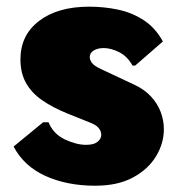

<svg xmlns="http://www.w3.org/2000/svg" viewBox="-20 -558 544 587"><path d="M271 9.8Q185.5 9.8 119.6 -19.8Q53.7 -49.3 21.5 -109.9L111.8 -184.1H128.4Q143.1 -148.4 178.2 -131.8Q213.4 -115.2 243.2 -115.2Q267.1 -115.2 278.3 -124.5Q289.6 -133.8 289.6 -146Q289.6 -152.8 286.4 -159.4Q283.2 -166 276.6 -171.6Q270 -177.2 260.3 -181.2L185.1 -211.4Q139.6 -230 107.9 -252.2Q76.2 -274.4 59.3 -304.7Q42.5 -335 42.5 -376.5Q42.5 -450.7 99.6 -494.1Q156.7 -537.6 252.9 -537.6Q297.9 -537.6 340.8 -528.6Q383.8 -519.5 419.4 -496.3Q455.1 -473.1 478 -431.2L393.1 -357.4H385.3Q369.1 -386.2 344 -398.7Q318.8 -411.1 296.9 -411.1Q285.2 -411.1 275.4 -407.7Q265.6 -404.3 260 -398.2Q254.4 -392.1 254.4 -382.8Q254.4 -375.5 260.7 -366.2Q267.1 -356.9 289.1 -346.7L391.1 -298.8Q421.4 -284.7 441.4 -263.2Q461.4 -241.7 471.2 -215.8Q481 -189.9 481 -162.6Q481 -120.1 457.3 -80.6Q433.6 -41 387 -15.6Q340.3 9.8 271 9.8Z"/></svg>

Font: Comme Black
Style: Regular
Weight: 900
Version: Version 1.000;gftools[0.9.27]